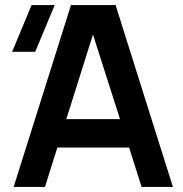

<svg xmlns="http://www.w3.org/2000/svg" viewBox="-20 -740 725 760"><path d="M158 0H34L261 -720H437.5L664.5 0H540.5L491 -156H207ZM28 -535 105 -720H196.5L119.5 -535ZM242.5 -268.5H455L348 -603.5Z"/></svg>

Font: Vortex Mix
Style: Bold
Weight: 700
Designer: Mikhail Sharanda
Foundry: Mikhail Sharanda
Version: Version 4.504;Glyphs 3.1.2 (3151)